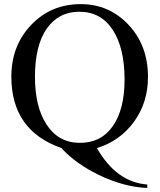

<svg xmlns="http://www.w3.org/2000/svg" viewBox="-20 -725 792 949"><path d="M708 204.1Q649.4 201.7 589.1 185.3Q528.8 168.9 467.3 139.2Q410.6 111.3 364.5 78.4Q318.4 45.4 283.7 6.8Q36.1 -79.6 36.1 -345.7Q36.1 -500 134.8 -602.5Q232.4 -704.6 378.9 -704.6Q519 -704.6 615.2 -602.5Q711.4 -500.5 711.4 -344.2Q711.4 -218.8 642.6 -123.5Q572.3 -27.3 459 6.8Q555.7 175.8 708 187ZM372.1 -19Q478.5 -17.6 537.1 -101.1Q595.7 -184.1 595.7 -331.5Q595.7 -487.8 537.6 -576.7Q479 -667 372.1 -667Q270 -667 210.9 -583.5Q152.8 -499.5 152.8 -345.7Q152.8 -197.8 209.5 -110.4Q268.1 -20 372.1 -19Z"/></svg>

Font: Nuosu SIL
Style: Regular
Weight: 400
Designer: Peter Constable, Alex Kotlar, Peter Martin
Foundry: SIL International
Version: Version 2.300